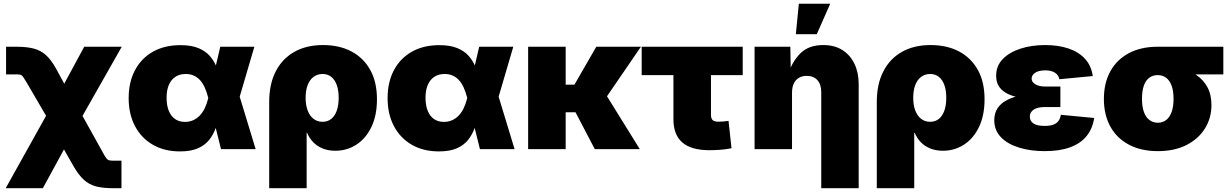

<svg xmlns="http://www.w3.org/2000/svg" viewBox="-20 -780 6434 1004"><path d="M9.8 204.1 278.3 -277.3H354L517.6 17.1Q528.8 38.1 535.4 46.9Q542 55.7 549.3 57.9Q556.6 60.1 570.3 60.1H615.2V204.1H570.3Q518.6 204.1 482.4 194.8Q446.3 185.5 418.5 160.2Q390.6 134.8 363.3 86.9L314.5 1.5L204.1 204.1ZM276.9 -78.6 119.6 -348.1Q107.4 -368.7 101.1 -377.7Q94.7 -386.7 87.6 -388.9Q80.6 -391.1 66.4 -391.1H11.7V-535.6H66.4Q119.1 -535.6 156 -526.1Q192.9 -516.6 220.7 -491.5Q248.5 -466.3 274.4 -418.9L315.9 -342.3L420.4 -535.6H616.7L357.4 -78.6Z M920.9 11.7Q839.4 11.7 779.1 -23.2Q718.8 -58.1 685.8 -120.8Q652.8 -183.6 652.8 -266.6Q652.8 -350.6 685.8 -412.8Q718.8 -475.1 779.5 -509.5Q840.3 -543.9 923.3 -543.9Q980.5 -543.9 1017.8 -528.3Q1055.2 -512.7 1077.6 -486.8Q1100.1 -460.9 1112.3 -429.4Q1124.5 -397.9 1131.3 -365.7H1180.2L1231.9 -279.3L1316.9 0H1135.7L1068.8 -269Q1061 -300.3 1050 -323.7Q1039.1 -347.2 1024.7 -362.3Q1010.3 -377.4 991.9 -385.3Q973.6 -393.1 951.2 -393.1Q919.4 -393.1 897.2 -378.4Q875 -363.8 863 -336.2Q851.1 -308.6 851.1 -269Q851.1 -229 862.5 -200.7Q874 -172.4 895.5 -157.5Q917 -142.6 947.3 -142.6Q970.7 -142.6 990.2 -151.4Q1009.8 -160.2 1024.9 -176Q1040 -191.9 1051 -214.8Q1062 -237.8 1068.8 -266.1L1131.8 -535.6H1310.1L1231 -266.1L1178.7 -177.7H1127.4Q1119.6 -144 1107.9 -110.6Q1096.2 -77.1 1074.5 -49.3Q1052.7 -21.5 1015.9 -4.9Q979 11.7 920.9 11.7Z M1387.7 204.1V-247.1Q1387.7 -339.8 1421.6 -406.2Q1455.6 -472.7 1518.6 -508.5Q1581.5 -544.4 1669.4 -544.4Q1753.4 -544.4 1816.7 -511.5Q1879.9 -478.5 1915.5 -415.3Q1951.2 -352.1 1951.2 -260.7Q1951.2 -176.8 1922.4 -116.5Q1893.6 -56.2 1844 -23.9Q1794.4 8.3 1733.9 8.3Q1696.8 8.3 1667.7 -3.4Q1638.7 -15.1 1618.2 -36.1Q1597.7 -57.1 1585.9 -85.4H1583.5V204.1ZM1666.5 -143.1Q1693.4 -143.1 1712.2 -158.2Q1731 -173.3 1741 -201.4Q1751 -229.5 1751 -268.6Q1751 -307.6 1741 -335.4Q1731 -363.3 1712.2 -378.2Q1693.4 -393.1 1666.5 -393.1Q1640.1 -393.1 1619.9 -378.2Q1599.6 -363.3 1588.9 -335.4Q1578.1 -307.6 1578.1 -268.6Q1578.1 -230.5 1588.9 -202.1Q1599.6 -173.8 1619.6 -158.4Q1639.6 -143.1 1666.5 -143.1Z M2274.9 11.7Q2193.4 11.7 2133.1 -23.2Q2072.8 -58.1 2039.8 -120.8Q2006.8 -183.6 2006.8 -266.6Q2006.8 -350.6 2039.8 -412.8Q2072.8 -475.1 2133.5 -509.5Q2194.3 -543.9 2277.3 -543.9Q2334.5 -543.9 2371.8 -528.3Q2409.2 -512.7 2431.6 -486.8Q2454.1 -460.9 2466.3 -429.4Q2478.5 -397.9 2485.4 -365.7H2534.2L2585.9 -279.3L2670.9 0H2489.7L2422.9 -269Q2415 -300.3 2404.1 -323.7Q2393.1 -347.2 2378.7 -362.3Q2364.3 -377.4 2345.9 -385.3Q2327.6 -393.1 2305.2 -393.1Q2273.4 -393.1 2251.2 -378.4Q2229 -363.8 2217 -336.2Q2205.1 -308.6 2205.1 -269Q2205.1 -229 2216.6 -200.7Q2228 -172.4 2249.5 -157.5Q2271 -142.6 2301.3 -142.6Q2324.7 -142.6 2344.2 -151.4Q2363.8 -160.2 2378.9 -176Q2394 -191.9 2405 -214.8Q2416 -237.8 2422.9 -266.1L2485.8 -535.6H2664.1L2585 -266.1L2532.7 -177.7H2481.4Q2473.6 -144 2461.9 -110.6Q2450.2 -77.1 2428.5 -49.3Q2406.7 -21.5 2369.9 -4.9Q2333 11.7 2274.9 11.7Z M2938 -535.6V0H2741.7V-535.6ZM3331.5 -535.6 3096.7 -192.9H2903.3L2897 -337.4H2983.9L3098.1 -535.6ZM3090.3 0 2984.9 -201.7 3150.9 -281.7 3325.7 0Z M3689.9 5.4Q3594.7 5.4 3548.1 -34.9Q3501.5 -75.2 3501.5 -156.2V-387.2H3335.4V-535.6H3863.8V-387.2H3697.8V-179.7Q3697.8 -160.6 3706.5 -152.1Q3715.3 -143.6 3737.3 -143.6Q3748.5 -143.6 3764.9 -145Q3781.2 -146.5 3789.6 -147.9L3805.2 -4.9Q3773.9 1.5 3745.1 3.4Q3716.3 5.4 3689.9 5.4Z M4121.6 -295.4V0H3925.8V-535.6H4112.8L4115.2 -395.5H4103Q4123 -459 4166 -501.7Q4209 -544.4 4285.2 -544.4Q4343.3 -544.4 4384.5 -518.6Q4425.8 -492.7 4448 -446.5Q4470.2 -400.4 4470.2 -340.3V204.1H4274.4V-298.3Q4274.4 -338.4 4254.4 -360.8Q4234.4 -383.3 4198.2 -383.3Q4174.8 -383.3 4157.5 -373Q4140.1 -362.8 4130.9 -343.3Q4121.6 -323.7 4121.6 -295.4ZM4141.6 -601.1 4157.2 -760.3H4321.3L4251 -601.1Z M4564.9 204.1V-247.1Q4564.9 -339.8 4598.9 -406.2Q4632.8 -472.7 4695.8 -508.5Q4758.8 -544.4 4846.7 -544.4Q4930.7 -544.4 4993.9 -511.5Q5057.1 -478.5 5092.8 -415.3Q5128.4 -352.1 5128.4 -260.7Q5128.4 -176.8 5099.6 -116.5Q5070.8 -56.2 5021.2 -23.9Q4971.7 8.3 4911.1 8.3Q4874 8.3 4845 -3.4Q4815.9 -15.1 4795.4 -36.1Q4774.9 -57.1 4763.2 -85.4H4760.7V204.1ZM4843.8 -143.1Q4870.6 -143.1 4889.4 -158.2Q4908.2 -173.3 4918.2 -201.4Q4928.2 -229.5 4928.2 -268.6Q4928.2 -307.6 4918.2 -335.4Q4908.2 -363.3 4889.4 -378.2Q4870.6 -393.1 4843.8 -393.1Q4817.4 -393.1 4797.1 -378.2Q4776.9 -363.3 4766.1 -335.4Q4755.4 -307.6 4755.4 -268.6Q4755.4 -230.5 4766.1 -202.1Q4776.9 -173.8 4796.9 -158.4Q4816.9 -143.1 4843.8 -143.1Z M5442.9 10.3Q5368.7 10.3 5308.8 -8.1Q5249 -26.4 5214.1 -62.5Q5179.2 -98.6 5179.2 -151.4Q5179.2 -188.5 5196.8 -214.6Q5214.4 -240.7 5246.1 -257.1Q5277.8 -273.4 5320.1 -281Q5362.3 -288.6 5411.6 -288.6H5524.9V-220.2H5443.8Q5418.5 -220.2 5400.9 -214.1Q5383.3 -208 5374.3 -196.8Q5365.2 -185.5 5365.2 -169.9Q5365.2 -147.9 5383.5 -134.8Q5401.9 -121.6 5442.9 -121.6Q5470.2 -121.6 5487.5 -127.9Q5504.9 -134.3 5514.6 -147.2Q5524.4 -160.2 5527.3 -179.7L5701.7 -163.1Q5693.4 -107.9 5662.4 -69.1Q5631.3 -30.3 5576.7 -10Q5522 10.3 5442.9 10.3ZM5413.6 -261.7Q5364.7 -261.7 5323.7 -267.8Q5282.7 -273.9 5252.4 -287.8Q5222.2 -301.8 5205.6 -325.2Q5189 -348.6 5189 -383.8Q5189 -435.1 5223.1 -470.7Q5257.3 -506.3 5315.7 -525.4Q5374 -544.4 5445.3 -544.4Q5513.7 -544.4 5566.9 -526.6Q5620.1 -508.8 5653.3 -472.9Q5686.5 -437 5694.3 -382.3L5519.5 -365.7Q5515.6 -387.7 5496.3 -399.9Q5477.1 -412.1 5445.8 -412.1Q5412.1 -412.1 5393.3 -399.7Q5374.5 -387.2 5374.5 -369.1Q5374.5 -351.1 5393.8 -339.4Q5413.1 -327.6 5443.8 -327.6H5524.9V-261.7Z M6034.7 10.3Q5947.3 10.3 5883.8 -23.2Q5820.3 -56.6 5786.4 -117.9Q5752.4 -179.2 5752.4 -262.7Q5752.4 -345.7 5786.1 -407Q5819.8 -468.3 5883.1 -502Q5946.3 -535.6 6033.2 -535.6H6377V-391.1H6138.7L6033.2 -387.2Q6008.3 -387.2 5989.7 -373.5Q5971.2 -359.9 5961.4 -332.3Q5951.7 -304.7 5951.7 -262.7Q5951.7 -221.7 5961.9 -193.8Q5972.2 -166 5991 -152.1Q6009.8 -138.2 6034.7 -138.2Q6059.1 -138.2 6077.6 -152.1Q6096.2 -166 6106.4 -193.8Q6116.7 -221.7 6116.7 -262.7Q6116.7 -304.7 6106.4 -332.3Q6096.2 -359.9 6077.6 -373.5Q6059.1 -387.2 6034.7 -387.2V-438.5Q6094.2 -438.5 6145.3 -426.5Q6196.3 -414.6 6234.4 -388.9Q6272.5 -363.3 6293.7 -324.2Q6314.9 -285.2 6314.9 -230.5Q6314.9 -163.1 6281 -108.4Q6247.1 -53.7 6184.3 -21.7Q6121.6 10.3 6034.7 10.3Z"/></svg>

Font: Inter 20pt Black
Style: Regular
Weight: 900
Version: Version 4.001;git-66647c0bb